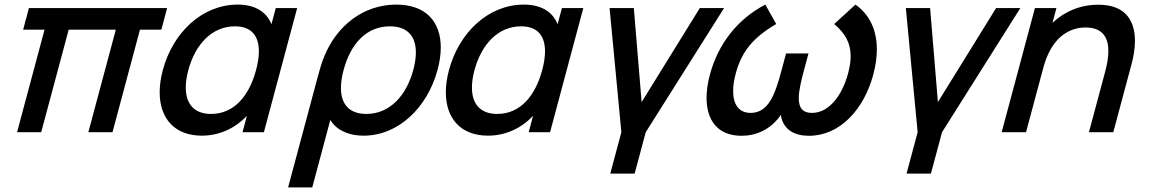

<svg xmlns="http://www.w3.org/2000/svg" viewBox="-20 -575 4996 835"><path d="M54.2 0H159.2L278.7 -446H483.7L364.2 0H469.2L588.7 -446H681.7L706.8 -540H105.8L80.7 -446H173.7Z M1179.3 -540 1160.5 -469.5C1139.4 -523.5 1088.9 -555 1013.9 -555C858.9 -555 731.8 -433.5 688 -270C678.9 -235.9 674.4 -203.5 674.4 -173.6C674.4 -61.9 737.4 15 858.1 15C933.1 15 1003.2 -17 1053.8 -71.5L1034.7 0H1127.7L1272.3 -540ZM898 -79.5C821 -79.5 787.9 -126.7 787.9 -194.5C787.9 -217.5 791.7 -242.8 798.9 -269.5C829.7 -384.5 903.5 -460.5 1001.5 -460.5C1073.9 -460.5 1105.8 -418.5 1105.8 -351.8C1105.8 -327.6 1101.6 -300.3 1093.6 -270.5C1063.6 -158.5 998.5 -79.5 898 -79.5Z M1233 240H1338L1416.6 -53.5C1440.6 -12.5 1491.3 15 1561.3 15C1712.8 15 1839.1 -107.5 1883 -271.5C1892.3 -305.9 1896.9 -338.4 1896.9 -368.4C1896.9 -479.6 1833.1 -555 1703.5 -555C1560.5 -555 1445.5 -463.5 1391.4 -332.5C1378.4 -302.5 1369.5 -269.5 1359.9 -233.5ZM1573.6 -79.5C1497.9 -79.5 1462.7 -122.8 1462.7 -192.5C1462.7 -215.7 1466.6 -242 1474.3 -270.5C1504.4 -383 1572.2 -460.5 1675.7 -460.5C1752.7 -460.5 1788.6 -416.6 1788.6 -346.7C1788.6 -324 1784.8 -298.6 1777.4 -271C1747.5 -159.5 1675.1 -79.5 1573.6 -79.5Z M2423.8 -540 2405 -469.5C2383.9 -523.5 2333.4 -555 2258.4 -555C2103.4 -555 1976.3 -433.5 1932.5 -270C1923.4 -235.9 1918.9 -203.5 1918.9 -173.6C1918.9 -61.9 1981.9 15 2102.6 15C2177.6 15 2247.7 -17 2298.3 -71.5L2279.2 0H2372.2L2516.8 -540ZM2142.5 -79.5C2065.5 -79.5 2032.4 -126.7 2032.4 -194.5C2032.4 -217.5 2036.2 -242.8 2043.4 -269.5C2074.2 -384.5 2148 -460.5 2246 -460.5C2318.4 -460.5 2350.3 -418.5 2350.3 -351.8C2350.3 -327.6 2346.1 -300.3 2338.1 -270.5C2308.1 -158.5 2243 -79.5 2142.5 -79.5Z M2634 180H2740L2788.3 0L3129 -540H3023.5L2770.4 -131L2736.5 -540H2631L2682.3 0Z M3700.4 -555 3607.8 -470.5C3655.5 -430.4 3679.4 -388.2 3679.4 -331C3679.4 -308.5 3675.7 -283.5 3668.2 -255.5C3642.9 -161 3586.2 -84 3511.2 -84C3468.5 -84 3453.8 -108.6 3453.8 -147.8C3453.8 -180.1 3463.8 -222.2 3476.2 -268.5L3496 -342.5H3398.5L3378.7 -268.5C3351.5 -167 3323.2 -84 3244.7 -84C3192.5 -84 3168.4 -121.8 3168.4 -179C3168.4 -201.8 3172.2 -227.7 3179.7 -255.5C3205.4 -351.5 3256.2 -412.5 3355.8 -470.5L3308.4 -555C3186.6 -492 3102.7 -382.5 3067.5 -251C3057.8 -214.9 3052.8 -180.6 3052.8 -149.4C3052.8 -52.1 3101 15.5 3205.1 15.5C3266.6 15.5 3330.3 -9.5 3375.8 -75C3385.8 -9.5 3436.6 15.5 3498.1 15.5C3633.6 15.5 3737.5 -100 3777.8 -250.5C3788.1 -288.9 3793.4 -325.6 3793.4 -360C3793.4 -441.7 3763.7 -510 3700.4 -555Z M3922.5 180H4028.5L4076.8 0L4417.5 -540H4312L4058.9 -131L4025 -540H3919.5L3970.8 0Z M4756.8 -554.5C4678.8 -554.5 4610 -525.5 4557.1 -475.5L4574.4 -540H4480.9L4336.2 0H4442.2L4517.5 -281C4551.8 -409 4626.3 -455.5 4701.3 -455.5C4777.6 -455.5 4800.2 -408.8 4800.2 -352.8C4800.2 -324.5 4794.4 -293.7 4786.9 -265.5L4715.7 0H4821.7L4902.1 -300C4909.1 -326.3 4915.8 -361.2 4915.8 -396.7C4915.8 -474.2 4884.3 -554.5 4756.8 -554.5Z"/></svg>

Font: Manrope
Style: SemiBoldItalic
Weight: 600
Italic angle: -15°
Designer: Mikhail Sharanda
Foundry: Mikhail Sharanda
Version: Version 4.502;hotconv 1.0.109;makeotfexe 2.5.65596